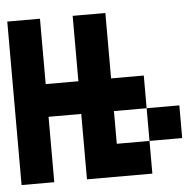

<svg xmlns="http://www.w3.org/2000/svg" viewBox="-43 -643 585 585"><g transform="rotate(-5 250.0 -350.0)"><path d="M0 -100V-600H100V-400H200V-600H300V-400H400V-300H300V-200H400V-100H200V-300H100V-100ZM400 -200V-300H500V-200Z"/></g></svg>

Font: GalmuriMono9 Regular
Style: Regular
Weight: 400
Designer: Lee Minseo (quiple)
Version: Version 2.399;hotconv 1.1.1;makeotfexe 2.6.0 DEVELOPMENT